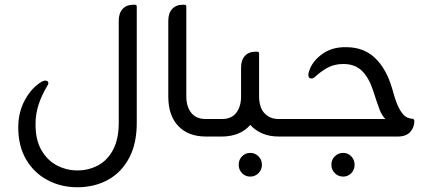

<svg xmlns="http://www.w3.org/2000/svg" viewBox="-20 -576 1818 810"><path d="M306 214Q237 214 180 183.5Q123 153 90 96.5Q57 40 57 -39Q57 -103 85.5 -155Q114 -207 157 -232Q165 -236 171 -236Q184 -236 184 -224Q184 -220 179 -213Q156 -175 143 -135Q130 -95 130 -55Q129 13 154.5 57Q180 101 220.5 122Q261 143 306 143Q354 143 394 121.5Q434 100 457.5 55Q481 10 481 -58V-488Q481 -521 497.5 -538.5Q514 -556 542 -556H549Q557 -556 557 -548V-64Q558 28 525 90Q492 152 435 183Q378 214 306 214Z M901 0H849Q774 0 732 -44.5Q690 -89 690 -168V-488Q690 -521 706.5 -538.5Q723 -556 751 -556H758Q766 -556 766 -548V-169Q766 -127 786.5 -100.5Q807 -74 847 -74H901Z M1154 -74H1208V0H1156Q1116 0 1085.5 -13.5Q1055 -27 1036 -49Q993 0 915 0H889V-74H917Q957 -74 977 -100.5Q997 -127 997 -169V-291Q997 -323 1013.5 -340.5Q1030 -358 1058 -358H1065Q1073 -358 1073 -350V-168Q1074 -120 1097 -97Q1120 -74 1154 -74ZM1036 69Q1056 69 1070.5 83.5Q1085 98 1085 119Q1085 140 1070.5 154.5Q1056 169 1036 169Q1015 169 1001 154.5Q987 140 987 119Q987 98 1001 83.5Q1015 69 1036 69Z M1658 0H1197V-74H1606Q1591 -88 1580.5 -116Q1570 -144 1554 -194Q1537 -247 1507.5 -276.5Q1478 -306 1429 -306Q1396 -306 1370.5 -294.5Q1345 -283 1316 -258Q1310 -253 1305.5 -249Q1301 -245 1293 -245Q1283 -245 1281.5 -255Q1280 -265 1284 -276Q1297 -317 1338.5 -347.5Q1380 -378 1440 -377Q1514 -377 1561.5 -332Q1609 -287 1633 -207Q1646 -159 1657 -133Q1668 -107 1684 -90Q1697 -77 1719 -75Q1728 -74 1728 -66Q1728 -38 1710.5 -19Q1693 0 1658 0ZM1428 69Q1448 69 1462 83.5Q1476 98 1476 119Q1476 140 1462 154.5Q1448 169 1428 169Q1407 169 1392.5 154.5Q1378 140 1378 119Q1378 98 1392.5 83.5Q1407 69 1428 69Z"/></svg>

Font: Zain
Style: Regular
Weight: 400
Designer: Zain,Boutros
Foundry: Mobile Telecommunications Company (Zain), 2024
Version: Version 1.51; ttfautohint (v1.8.4)